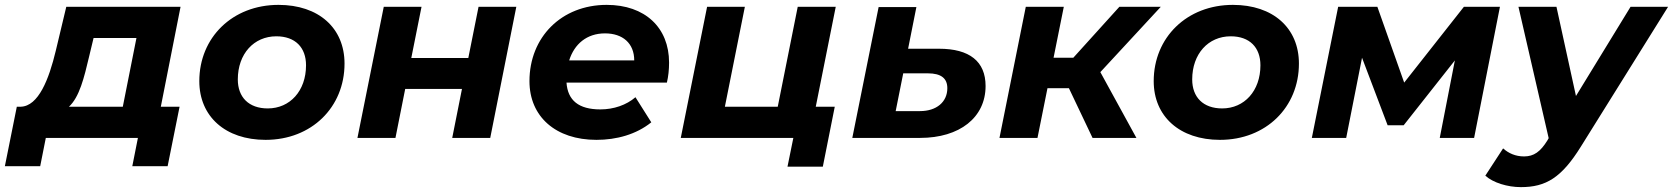

<svg xmlns="http://www.w3.org/2000/svg" viewBox="-87 -566 6866 788"><path d="M654 -538H185L142 -358C114 -241 71 -130 -2 -128H-18L-67 116H78L101 0H479L456 116H601L650 -128H573ZM279 -335 297 -410H473L417 -128H196C239 -168 258 -246 279 -335Z M1003 8C1192 8 1327 -126 1327 -305C1327 -451 1221 -546 1056 -546C867 -546 731 -412 731 -233C731 -88 838 8 1003 8ZM1012 -121C934 -121 889 -167 889 -240C889 -345 955 -417 1047 -417C1125 -417 1169 -371 1169 -298C1169 -193 1103 -121 1012 -121Z M1380 0H1536L1576 -201H1809L1769 0H1925L2032 -538H1877L1835 -328H1601L1643 -538H1488Z M2659 -309C2659 -453 2560 -546 2403 -546C2217 -546 2086 -413 2086 -233C2086 -87 2194 8 2361 8C2443 8 2524 -14 2586 -64L2521 -167C2484 -135 2432 -117 2377 -117C2288 -117 2243 -154 2238 -227H2650C2656 -252 2659 -280 2659 -309ZM2396 -429C2468 -429 2516 -389 2516 -318H2249C2270 -385 2321 -429 2396 -429Z M3343 -538H3187L3105 -128H2888L2970 -538H2815L2707 0H3169L3145 118H3290L3339 -128H3261Z M3767 -366H3640L3674 -537H3519L3411 0H3689C3852 0 3958 -84 3958 -213C3958 -314 3892 -366 3767 -366ZM3689 -110H3589L3620 -265H3721C3775 -265 3801 -245 3801 -204C3801 -147 3756 -110 3689 -110Z M4677 -538H4507L4318 -329H4237L4279 -538H4123L4015 0H4171L4212 -204H4300L4397 0H4577L4429 -270Z M4920 8C5109 8 5244 -126 5244 -305C5244 -451 5138 -546 4973 -546C4784 -546 4648 -412 4648 -233C4648 -88 4755 8 4920 8ZM4929 -121C4851 -121 4806 -167 4806 -240C4806 -345 4872 -417 4964 -417C5042 -417 5086 -371 5086 -298C5086 -193 5020 -121 4929 -121Z M5921 -538 5676 -227 5566 -538H5405L5297 0H5438L5503 -329L5608 -52H5674L5884 -318L5822 0H5963L6069 -538Z M6605 -538 6381 -172 6301 -538H6145L6269 1L6264 10C6235 57 6208 76 6168 76C6133 76 6104 63 6082 43L6009 155C6041 184 6100 202 6155 202C6258 202 6322 163 6401 36L6759 -538Z"/></svg>

Font: AWKNG-Font
Style: Bold Italic
Weight: 700
Italic angle: -11.3°
Designer: Awakening Church
Foundry: Awakening Church
Version: Version 1.700;PS 001.700;hotconv 1.0.88;makeotf.lib2.5.64775